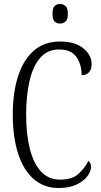

<svg xmlns="http://www.w3.org/2000/svg" viewBox="-20 -932 506 962"><path d="M274 10Q199 10 147.5 -36Q96 -82 70 -164.5Q44 -247 44 -358Q44 -469 71 -551.5Q98 -634 150.5 -679Q203 -724 281 -724Q356 -724 397.5 -690Q439 -656 439 -611Q439 -584 425.5 -569.5Q412 -555 389 -555Q389 -609 363 -646.5Q337 -684 276 -684Q218 -684 182 -643Q146 -602 128.5 -528.5Q111 -455 111 -358Q111 -260 129.5 -186.5Q148 -113 185.5 -72.5Q223 -32 282 -32Q340 -32 371.5 -59.5Q403 -87 423 -126Q436 -117 436 -94Q436 -74 418 -49.5Q400 -25 364 -7.5Q328 10 274 10ZM281 -814Q264 -814 253.5 -824.5Q243 -835 243 -863Q243 -891 253.5 -901.5Q264 -912 281 -912Q297 -912 308.5 -901.5Q320 -891 320 -863Q320 -835 308.5 -824.5Q297 -814 281 -814Z"/></svg>

Font: Noto Serif Ethiopic ExtraCondensed Light
Style: Regular
Weight: 300
Width: 2
Designer: Monotype Design Team
Foundry: Monotype Imaging Inc.
Version: Version 2.102; ttfautohint (v1.8.4.7-5d5b)